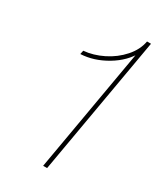

<svg xmlns="http://www.w3.org/2000/svg" viewBox="-178 -771 718 842"><g transform="rotate(30 181.0 -350.0)"><path d="M302 -661 308 -643Q277 -585 213 -547Q149 -509 83 -506L87 -525Q135 -529 183.5 -553Q232 -577 266.5 -616Q301 -655 309 -700H329L207 0H187Z"/></g></svg>

Font: Fixel Italic Variable 20240409 Display Thin
Style: Italic
Weight: 100
Italic angle: -10°
Designer: AlfaBravo + MacPaw
Foundry: Kyrylo Tkachov, Marchela Mozhyna, Serhii Makarenko, Maria Weinstein, Zakhar Kryvoshyya
Version: Version 1.211;Glyphs 3.2 (3225)